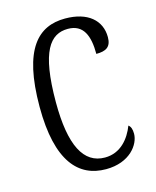

<svg xmlns="http://www.w3.org/2000/svg" viewBox="-90 -607 554 681"><g transform="rotate(-15 187.0 -267.0)"><path d="M216 10C304 10 344 -47 344 -86C344 -103 340 -113 332 -119C315 -75 281 -31 223 -31C145 -31 105 -106 105 -265C105 -453 148 -506 213 -506C270 -506 288 -461 288 -394C324 -394 343 -405 343 -441C343 -503 296 -544 213 -544C115 -544 45 -479 45 -264C45 -63 116 10 216 10Z"/></g></svg>

Font: Noto Serif Tamil ExtraCondensed Light
Style: Italic
Weight: 300
Width: 2
Italic angle: -12°
Designer: Indian Type Foundry, Tom Grace, and the Monotype Design Team
Foundry: Monotype Imaging Inc.
Version: Version 2.003